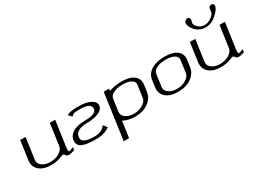

<svg xmlns="http://www.w3.org/2000/svg" viewBox="-56 -1577 3412 2570"><g transform="rotate(-30 1649.5 -292.0)"><path d="M505.9 -43Q498 -43 472.2 -32.2Q446.3 -21.5 403.8 -10.7Q361.3 0 312.5 0Q185.5 0 122.1 -59.1Q58.6 -118.2 71.3 -208L112.3 -500H195.3L148.4 -167Q141.6 -115.2 190.9 -78.6Q240.2 -42 318.4 -42Q396.5 -42 456.5 -78.6Q516.6 -115.2 523.4 -167L570.3 -500H653.3L599.6 -121.1Q588.9 -42 604.5 -42Q628.9 -42 675.8 -65.4L669.9 -20.5Q609.4 0 583 0Q562.5 0 551.3 -6.8Q540 -13.7 536.6 -21.5Q533.2 -29.3 525.9 -36.1Q518.6 -43 505.9 -43Z M1166 -119.1 1212.9 -62.5Q1135.7 0 991.2 0Q850.6 0 783.7 -31.7Q716.8 -63.5 728.5 -145.5V-146.5Q732.4 -171.9 747.6 -195.3Q762.7 -218.8 793 -241.7Q823.2 -264.6 878.9 -278.3Q934.6 -292 1008.8 -292Q1047.9 -292 1082 -297.9Q1116.2 -303.7 1144 -320.8Q1171.9 -337.9 1174.8 -364.3Q1188.5 -458 1001 -458Q943.4 -458 918.9 -451.2Q894.5 -444.3 875 -419.9L830.1 -470.7Q877 -500 1006.8 -500Q1132.8 -500 1200.2 -461.4Q1267.6 -422.9 1258.8 -364.3Q1252 -311.5 1180.7 -280.8Q1109.4 -250 1002.9 -250Q918 -250 868.2 -223.1Q818.4 -196.3 811.5 -145.5Q806.6 -114.3 819.8 -92.8Q833 -71.3 861.3 -61Q889.6 -50.8 921.9 -46.4Q954.1 -42 997.1 -42Q1058.6 -42 1103 -62.5Q1147.5 -83 1166 -119.1Z M1486.3 -500 1481.4 -466.8Q1566.4 -500 1673.8 -500Q1802.7 -500 1866.2 -449.7Q1929.7 -399.4 1918 -312.5L1903.3 -208Q1890.6 -118.2 1809.6 -59.1Q1728.5 0 1603.5 0Q1498 0 1421.9 -42L1386.7 208H1303.7L1403.3 -500ZM1814.5 -167 1840.8 -354.5Q1847.7 -404.3 1798.3 -431.2Q1749 -458 1668 -458Q1586.9 -458 1529.8 -431.2Q1472.7 -404.3 1465.8 -354.5L1439.5 -167Q1432.6 -115.2 1481.9 -78.6Q1531.2 -42 1609.4 -42Q1687.5 -42 1747.6 -78.6Q1807.6 -115.2 1814.5 -167Z M2480.5 -167 2506.8 -354.5Q2513.7 -404.3 2464.4 -431.2Q2415 -458 2334 -458Q2252.9 -458 2195.8 -431.2Q2138.7 -404.3 2131.8 -354.5L2105.5 -167Q2098.6 -115.2 2147.9 -78.6Q2197.3 -42 2275.4 -42Q2353.5 -42 2413.6 -78.6Q2473.6 -115.2 2480.5 -167ZM2569.3 -208Q2556.6 -118.2 2475.6 -59.1Q2394.5 0 2269.5 0Q2142.6 0 2079.1 -59.1Q2015.6 -118.2 2028.3 -208L2043 -312.5Q2055.7 -400.4 2133.8 -450.2Q2211.9 -500 2339.8 -500Q2468.8 -500 2532.2 -449.7Q2595.7 -399.4 2584 -312.5Z M3128.9 -43Q3121.1 -43 3095.2 -32.2Q3069.3 -21.5 3026.9 -10.7Q2984.4 0 2935.5 0Q2808.6 0 2745.1 -59.1Q2681.6 -118.2 2694.3 -208L2735.4 -500H2818.4L2771.5 -167Q2764.6 -115.2 2814 -78.6Q2863.3 -42 2941.4 -42Q3019.5 -42 3079.6 -78.6Q3139.6 -115.2 3146.5 -167L3193.4 -500H3276.4L3222.7 -121.1Q3211.9 -42 3227.5 -42Q3252 -42 3298.8 -65.4L3293 -20.5Q3232.4 0 3206.1 0Q3185.5 0 3174.3 -6.8Q3163.1 -13.7 3159.7 -21.5Q3156.2 -29.3 3148.9 -36.1Q3141.6 -43 3128.9 -43ZM3016.6 -562.5Q2967.8 -562.5 2925.8 -583.5Q2883.8 -604.5 2858.9 -634.8Q2834 -665 2821.3 -696.3Q2808.6 -727.5 2811.5 -750Q2813.5 -767.6 2829.6 -779.8Q2845.7 -792 2863.3 -792Q2879.9 -792 2890.6 -779.8Q2901.4 -767.6 2899.4 -750Q2898.4 -744.1 2894 -726.6Q2889.6 -709 2888.7 -702.1Q2884.8 -673.8 2923.8 -635.7Q2962.9 -597.7 3021.5 -597.7Q3079.1 -597.7 3128.9 -636.2Q3178.7 -674.8 3182.6 -702.1Q3183.6 -709 3184.6 -726.6Q3185.5 -744.1 3186.5 -750Q3188.5 -767.6 3202.6 -779.8Q3216.8 -792 3234.4 -792Q3251 -792 3261.2 -779.8Q3271.5 -767.6 3269.5 -750Q3261.7 -698.2 3184.6 -630.4Q3107.4 -562.5 3016.6 -562.5Z"/></g></svg>

Font: okolaks
Style: RegularItalic
Weight: 500
Italic angle: -8°
Version: Version 000.6.0